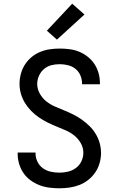

<svg xmlns="http://www.w3.org/2000/svg" viewBox="-20 -1004 640 1032"><path d="M299 8Q272 8 244.5 4.5Q217 1 191.5 -9Q166 -19 144 -35Q122 -51 106.5 -73.5Q91 -96 83 -122.5Q75 -149 75 -176V-184H171V-179Q171 -156 181.5 -134.5Q192 -113 211 -99.5Q230 -86 253 -81Q276 -76 299 -76Q323 -76 346 -81.5Q369 -87 388 -101Q407 -115 417.5 -137Q428 -159 428 -183Q428 -210 414.5 -234Q401 -258 380 -275Q359 -292 334 -303Q309 -314 284 -324Q259 -334 235 -346Q211 -358 188.5 -373.5Q166 -389 147 -408.5Q128 -428 114 -451Q100 -474 92.5 -500Q85 -526 85 -553Q85 -580 92 -606.5Q99 -633 113.5 -656Q128 -679 149 -696.5Q170 -714 195 -724.5Q220 -735 247 -739Q274 -743 301 -743Q328 -743 354.5 -739.5Q381 -736 405.5 -726Q430 -716 451.5 -699Q473 -682 487.5 -660Q502 -638 509.5 -612Q517 -586 517 -559V-551H421V-556Q421 -578 412 -599Q403 -620 385.5 -634Q368 -648 345.5 -653.5Q323 -659 301 -659Q278 -659 256 -653.5Q234 -648 216.5 -633Q199 -618 189.5 -596.5Q180 -575 180 -553Q180 -526 193.5 -501.5Q207 -477 228 -460Q249 -443 274 -432Q299 -421 324 -411Q349 -401 373 -389Q397 -377 419 -361.5Q441 -346 460.5 -327Q480 -308 494 -285Q508 -262 515.5 -235.5Q523 -209 523 -182Q523 -155 515.5 -128Q508 -101 492.5 -78Q477 -55 455 -37.5Q433 -20 407.5 -10Q382 0 354.5 4Q327 8 299 8ZM286 -791 232 -839 368 -984 434 -926Z"/></svg>

Font: Iosevka Medium Extended
Style: Regular
Weight: 500
Width: 7
Monospace: yes
Designer: Belleve Invis
Foundry: Belleve Invis
Version: Version 32.5.0; ttfautohint (v1.8.4)